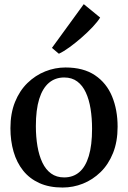

<svg xmlns="http://www.w3.org/2000/svg" viewBox="-20 -870 602 902"><path d="M29 -268Q29 -337.5 50.5 -390.8Q72 -444 109 -480Q146 -516 192.2 -534.5Q238.5 -553 287.5 -553Q372 -553 426.2 -516.5Q480.5 -480 506.5 -417Q532.5 -354 532.5 -274.5Q532.5 -204.5 511 -151Q489.5 -97.5 452.5 -61.5Q415.5 -25.5 369.5 -7.2Q323.5 11 274 11Q211 11 164.8 -10Q118.5 -31 88.5 -68.8Q58.5 -106.5 43.8 -157.2Q29 -208 29 -268ZM281.5 -36.5Q323.5 -36.5 352.8 -61.5Q382 -86.5 397.2 -137.2Q412.5 -188 412.5 -264.5Q412.5 -315 405.5 -358.8Q398.5 -402.5 383.2 -435.5Q368 -468.5 343 -487.2Q318 -506 281.5 -506Q239.5 -506 209.8 -480.8Q180 -455.5 164.2 -405Q148.5 -354.5 148.5 -277.5Q148.5 -227 156 -183Q163.5 -139 179.2 -106Q195 -73 220.2 -54.8Q245.5 -36.5 281.5 -36.5ZM256 -618 224 -645 373.5 -850.5 450.5 -787.5Q438.5 -768 415 -743Q391.5 -718 362.5 -692.8Q333.5 -667.5 305.8 -647.5Q278 -627.5 257.5 -618Z"/></svg>

Font: Merriweather 60pt Medium
Style: Regular
Weight: 500
Version: Version 2.100